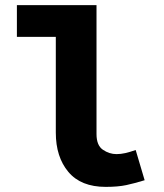

<svg xmlns="http://www.w3.org/2000/svg" viewBox="-20 -718 640 750"><path d="M393 12Q296 12 247 -46.5Q198 -105 198 -200V-574H46V-698H357V-194Q357 -150 382 -133Q407 -116 435 -116Q452 -116 469.5 -120Q487 -124 510 -132L545 -14Q506 -2 473.5 5Q441 12 393 12Z"/></svg>

Font: Source Code Pro ExtraLight ExtraBold
Style: Regular
Weight: 800
Monospace: yes
Version: Version 1.018;hotconv 1.0.116;makeotfexe 2.5.65601